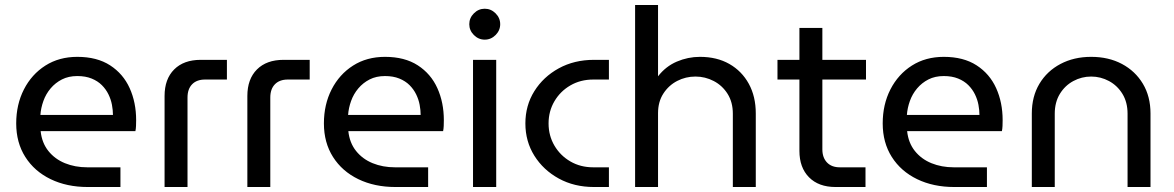

<svg xmlns="http://www.w3.org/2000/svg" viewBox="-20 -750 4707 770"><path d="M332 0Q248 0 183 -31.5Q118 -63 81.5 -120.5Q45 -178 45 -255Q45 -331 76 -391.5Q107 -452 162 -487Q217 -522 290 -522Q369 -522 421.5 -488Q474 -454 500 -396.5Q526 -339 526 -268Q526 -257 525.5 -245Q525 -233 523 -224H143Q148 -177 174 -144.5Q200 -112 240.5 -95.5Q281 -79 330 -79H463V0ZM142 -289H433Q433 -308 429 -329.5Q425 -351 415 -371.5Q405 -392 388.5 -408.5Q372 -425 347.5 -435Q323 -445 290 -445Q255 -445 228.5 -431.5Q202 -418 183 -395.5Q164 -373 154 -345Q144 -317 142 -289Z M640 0V-365Q640 -433 678.5 -471.5Q717 -510 785 -510H890V-431H802Q769 -431 750.5 -412Q732 -393 732 -359V0Z M972 0V-365Q972 -433 1010.5 -471.5Q1049 -510 1117 -510H1222V-431H1134Q1101 -431 1082.5 -412Q1064 -393 1064 -359V0Z M1566 0Q1482 0 1417 -31.5Q1352 -63 1315.5 -120.5Q1279 -178 1279 -255Q1279 -331 1310 -391.5Q1341 -452 1396 -487Q1451 -522 1524 -522Q1603 -522 1655.5 -488Q1708 -454 1734 -396.5Q1760 -339 1760 -268Q1760 -257 1759.5 -245Q1759 -233 1757 -224H1377Q1382 -177 1408 -144.5Q1434 -112 1474.5 -95.5Q1515 -79 1564 -79H1697V0ZM1376 -289H1667Q1667 -308 1663 -329.5Q1659 -351 1649 -371.5Q1639 -392 1622.5 -408.5Q1606 -425 1581.5 -435Q1557 -445 1524 -445Q1489 -445 1462.5 -431.5Q1436 -418 1417 -395.5Q1398 -373 1388 -345Q1378 -317 1376 -289Z M1877 0V-510H1970V0ZM1924 -591Q1899 -591 1880.5 -609.5Q1862 -628 1862 -653Q1862 -678 1880.5 -696.5Q1899 -715 1924 -715Q1949 -715 1967.5 -696.5Q1986 -678 1986 -653Q1986 -628 1967.5 -609.5Q1949 -591 1924 -591Z M2362 0Q2283 0 2221 -34Q2159 -68 2123 -125.5Q2087 -183 2087 -255Q2087 -327 2123 -384.5Q2159 -442 2221 -476Q2283 -510 2362 -510H2422V-431H2359Q2308 -431 2267.5 -407.5Q2227 -384 2203.5 -344Q2180 -304 2180 -255Q2180 -206 2203.5 -166Q2227 -126 2267.5 -102.5Q2308 -79 2359 -79H2422V0Z M2527 0V-730H2619V-444Q2650 -484 2694.5 -503Q2739 -522 2787 -522Q2855 -522 2905 -493.5Q2955 -465 2983 -414Q3011 -363 3011 -295V0H2919V-294Q2919 -340 2898 -373.5Q2877 -407 2842.5 -425Q2808 -443 2769 -443Q2730 -443 2696 -425.5Q2662 -408 2640.5 -375Q2619 -342 2619 -296V0Z M3331 0Q3263 0 3224.5 -39Q3186 -78 3186 -145V-638H3278V-151Q3278 -118 3296.5 -98.5Q3315 -79 3348 -79H3451V0ZM3098 -431V-510H3453V-431Z M3807 0Q3723 0 3658 -31.5Q3593 -63 3556.5 -120.5Q3520 -178 3520 -255Q3520 -331 3551 -391.5Q3582 -452 3637 -487Q3692 -522 3765 -522Q3844 -522 3896.5 -488Q3949 -454 3975 -396.5Q4001 -339 4001 -268Q4001 -257 4000.5 -245Q4000 -233 3998 -224H3618Q3623 -177 3649 -144.5Q3675 -112 3715.5 -95.5Q3756 -79 3805 -79H3938V0ZM3617 -289H3908Q3908 -308 3904 -329.5Q3900 -351 3890 -371.5Q3880 -392 3863.5 -408.5Q3847 -425 3822.5 -435Q3798 -445 3765 -445Q3730 -445 3703.5 -431.5Q3677 -418 3658 -395.5Q3639 -373 3629 -345Q3619 -317 3617 -289Z M4118 0V-295Q4118 -363 4148.5 -414Q4179 -465 4233 -493.5Q4287 -522 4356 -522Q4426 -522 4479.5 -493.5Q4533 -465 4563.5 -414Q4594 -363 4594 -295V0H4502V-294Q4502 -340 4481.5 -373.5Q4461 -407 4427.5 -425Q4394 -443 4356 -443Q4318 -443 4284.5 -425Q4251 -407 4230.5 -373.5Q4210 -340 4210 -294V0Z"/></svg>

Font: MuseoModerno SemiBold
Style: Regular
Weight: 400
Version: Version 1.001